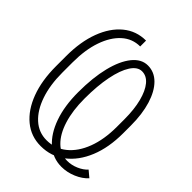

<svg xmlns="http://www.w3.org/2000/svg" viewBox="-233 -933 1066 1066"><g transform="rotate(45 300.0 -400.0)"><path d="M384 -724Q435 -724 473 -686Q511 -648 532 -579.5Q553 -511 553 -420V-360Q553 -248 518.5 -164Q484 -80 422.5 -33Q361 14 279 14Q203 14 146 -33Q89 -80 57.5 -164Q26 -248 26 -360V-440Q26 -552 57.5 -636Q89 -720 146 -767Q203 -814 279 -814V-768Q218 -768 172.5 -727Q127 -686 101.5 -612.5Q76 -539 76 -440V-360Q76 -262 101.5 -188Q127 -114 172.5 -73Q218 -32 279 -32Q346 -32 396.5 -73Q447 -114 475 -188Q503 -262 503 -360V-420Q503 -498 488 -556Q473 -614 446.5 -646Q420 -678 384 -678Q349 -678 322 -636.5Q295 -595 280 -520Q265 -445 265 -345Q265 -251 287 -180.5Q309 -110 349 -71Q389 -32 442 -32Q475 -32 507.5 -46Q540 -60 560 -82L597 -51Q571 -22 528.5 -4Q486 14 442 14Q374 14 323 -31Q272 -76 243.5 -156.5Q215 -237 215 -345Q215 -459 236 -544Q257 -629 295.5 -676.5Q334 -724 384 -724Z"/></g></svg>

Font: Victor Mono Thin
Style: Regular
Weight: 100
Monospace: yes
Designer: Rune Bjørnerås
Version: Version 1.561;gftools[0.9.30]